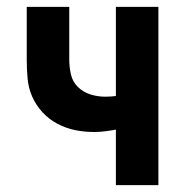

<svg xmlns="http://www.w3.org/2000/svg" viewBox="-20 -540 540 560"><path d="M318 0V-162Q302 -159 286 -157Q270 -155 254 -155Q226 -155 199 -160.5Q172 -166 147.5 -179Q123 -192 104 -212.5Q85 -233 74 -258Q63 -283 60.5 -310.5Q58 -338 58 -366V-520H182V-366Q182 -344 187 -322.5Q192 -301 207.5 -286Q223 -271 244 -264.5Q265 -258 287 -258Q295 -258 303 -258.5Q311 -259 318 -260V-520H442V0Z"/></svg>

Font: Iosevka SS18 Extrabold
Style: Regular
Weight: 800
Monospace: yes
Designer: Belleve Invis
Foundry: Belleve Invis
Version: Version 25.1.1; ttfautohint (v1.8.4)